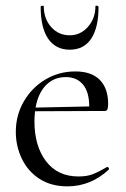

<svg xmlns="http://www.w3.org/2000/svg" viewBox="-20 -648 447 680"><path d="M360 -57Q363 -57 365 -53Q367 -49 365 -47Q301 12 219 12Q161 12 120 -14.5Q79 -41 57.5 -85.5Q36 -130 36 -181Q36 -240 64.5 -289Q93 -338 141 -366.5Q189 -395 247 -395Q304 -395 333.5 -365Q363 -335 363 -280Q363 -267 360.5 -261Q358 -255 352 -255L104 -254Q102 -232 102 -218Q102 -131 143 -77Q184 -23 258 -23Q288 -23 308.5 -31Q329 -39 358 -56ZM106 -267 296 -271Q296 -322 274 -348.5Q252 -375 213 -375Q171 -375 143 -346.5Q115 -318 106 -267ZM135 -626Q135 -582 161 -552.5Q187 -523 227 -523Q265 -523 291.5 -553Q318 -583 318 -626Q318 -628 322 -628Q324 -628 326.5 -626.5Q329 -625 329 -624Q329 -550 303 -511Q277 -472 227 -472Q177 -472 150.5 -511Q124 -550 124 -624Q124 -627 129.5 -627.5Q135 -628 135 -626Z"/></svg>

Font: Cormorant Garamond
Style: Regular
Weight: 400
Designer: Christian Thalmann (Catharsis Fonts)
Version: Version 3.000